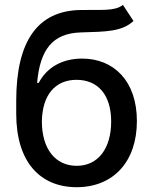

<svg xmlns="http://www.w3.org/2000/svg" viewBox="-20 -769 638 800"><path d="M536.2 -681.5 492.2 -748.6C457.7 -720.9 399.9 -729.4 313.9 -727.3C137.1 -723.7 47.6 -598 47.6 -348.7V-294.7C47.6 -94.5 147 11 299.4 11C451.7 11 550.4 -94.8 550.4 -264.6C550.4 -432.2 453.5 -524.9 322.1 -524.9C242.9 -524.9 176.8 -491.1 141.3 -423.7H134.6C146.7 -561.8 198.5 -630.3 316.4 -633.9C421.2 -637.1 487.6 -636.7 536.2 -681.5ZM154.5 -262.8C155.9 -373.2 210.2 -436.4 298.7 -436.4C388.5 -436.4 443.2 -373.2 443.2 -262.8C443.2 -149.9 388.5 -78.1 299.7 -78.1C209.5 -78.1 154.5 -150.2 154.5 -262.8Z"/></svg>

Font: Magic Ui Pro Medium
Style: Regular
Weight: 500
Designer: Stefan Endress, Andreas Faust
Version: Version 1.000;FEAKit 1.0